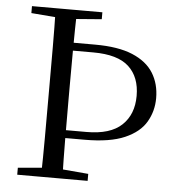

<svg xmlns="http://www.w3.org/2000/svg" viewBox="-52 -777 761 826"><g transform="rotate(5 328.5 -364.0)"><path d="M202.6 -175.1V-209.1H333.5Q436.3 -209.1 485.6 -255.7Q535 -302.2 535 -382.3Q535 -463.7 486.7 -508.2Q438.5 -552.6 332.9 -552.6H202.6V-586.7H337.2Q437.8 -586.7 499.8 -560.7Q561.8 -534.7 590.7 -488.1Q619.5 -441.6 619.5 -379.9Q619.5 -324.2 592.4 -277.6Q565.4 -230.9 501.6 -203Q437.8 -175.1 328.4 -175.1ZM155.3 0Q157.3 -83.6 157.4 -167.7Q157.5 -251.7 157.5 -336.8V-391.1Q157.5 -476.1 157.4 -560.4Q157.3 -644.8 155.3 -728H247.7Q245.5 -645.2 245 -560.8Q244.5 -476.3 244.5 -392.3V-337Q244.5 -253.7 245 -168.9Q245.5 -84.1 247.7 0ZM189.7 -686.9 52.8 -698V-728H356.8V-698L215.5 -686.9ZM52.8 0V-30.1L190.9 -42.1H217.8L356.8 -30.1V0Z"/></g></svg>

Font: Noto Serif HK
Style: Regular
Weight: 200
Designer: Ryoko NISHIZUKA 西塚涼子 (kana & ideographs); Frank Grießhammer (Latin, Greek & Cyrillic); Wenlong ZHANG 张文龙 (bopomofo); San
Foundry: Adobe
Version: Version 2.001;hotconv 1.1.0;makeotfexe 2.6.0